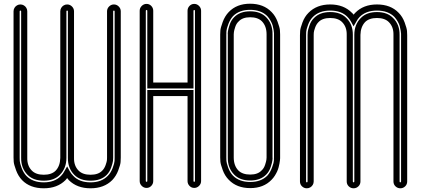

<svg xmlns="http://www.w3.org/2000/svg" viewBox="-20 -817 2268 1035"><path d="M468 198Q395 198 351 154Q346 149 342 143Q337 149 333 154Q289 198 216 198Q142 198 99 154Q78 132 66.5 100.5Q55 69 54 55.5Q53 42 53 33V-756Q53 -766 58 -774.5Q63 -783 71.5 -788Q80 -793 90 -793Q100 -793 108.5 -788Q117 -783 122 -774.5Q127 -766 127 -756V34Q126 77 152 103Q174 125 216 125Q258 125 280 103Q304 78 305 34V33V32V-756Q305 -766 310 -774.5Q315 -783 323.5 -788Q332 -793 342 -793Q357 -793 368 -782Q379 -771 379 -756V34Q378 77 404 103Q426 125 468 125Q510 125 531 103Q543 91 549.5 72.5Q556 54 556.5 46Q557 38 557 33V-756Q557 -771 568 -782Q579 -793 594 -793Q609 -793 620 -782Q631 -771 631 -756V32Q631 42 630 56.5Q629 71 617.5 101.5Q606 132 585 154Q541 198 468 198ZM342 80 356 106Q364 120 375 131Q408 166 468 166Q527 166 561 131Q578 114 587.5 88Q597 62 597.5 50.5Q598 39 598 33V32V-756Q598 -760 594 -760Q590 -760 590 -756V33Q590 40 589 50.5Q588 61 579.5 85.5Q571 110 555 126Q524 157 468 157Q412 157 381 126Q345 90 346 33V-756Q346 -760 342 -760Q338 -760 338 -756V34Q338 90 303 125Q272 157 216 157Q160 157 129 126Q93 90 94 33V-756Q94 -760 90 -760Q86 -760 86 -756V33Q86 40 86.5 51Q87 62 96.5 88Q106 114 122 131Q156 166 216 166Q275 166 309 131Q320 120 327 106Z M991 159V-299H806V159Q806 174 795.5 185Q785 196 770 196Q755 196 744 185Q733 174 733 159V-759Q733 -774 744 -785Q755 -796 770 -796Q785 -796 795.5 -785Q806 -774 806 -759V-372H991V-759Q991 -774 1001.5 -785Q1012 -796 1027 -796Q1042 -796 1053 -785Q1064 -774 1064 -759V159Q1064 174 1053 185Q1042 196 1027 196Q1012 196 1001.5 185Q991 174 991 159ZM774 -332H1023V159Q1023 163 1027 163Q1031 163 1031 159V-759Q1031 -763 1027 -763Q1023 -763 1023 -759V-340H774V-759Q774 -763 770 -763Q766 -763 766 -759V159Q766 163 770 163Q774 163 774 159Z M1329 197Q1256 197 1213 152Q1192 131 1180.5 99.5Q1169 68 1168 54Q1167 40 1167 31V-631Q1167 -639 1168 -653Q1169 -667 1180.5 -698.5Q1192 -730 1213 -752Q1256 -797 1328 -797Q1401 -797 1444 -752Q1465 -731 1476.5 -699.5Q1488 -668 1489 -654Q1490 -640 1490 -631V31Q1490 33 1490 36Q1490 39 1489 47.5Q1488 56 1486.5 64.5Q1485 73 1482 84.5Q1479 96 1474 107Q1469 118 1461.5 130Q1454 142 1444 152Q1401 197 1329 197ZM1328 -764Q1270 -764 1236 -730Q1220 -712 1210.5 -686Q1201 -660 1200.5 -649Q1200 -638 1200 -631V32Q1200 39 1200.5 50Q1201 61 1210 86.5Q1219 112 1236 130Q1270 164 1329 164Q1387 164 1421 130Q1437 112 1446.5 86Q1456 60 1456.5 49Q1457 38 1457 31V-632Q1457 -634 1457 -638.5Q1457 -643 1455 -655.5Q1453 -668 1450 -679Q1447 -690 1439 -704.5Q1431 -719 1421 -730Q1387 -764 1328 -764ZM1242 124Q1207 88 1208 32V-631Q1207 -634 1208.5 -647Q1210 -660 1218 -684Q1226 -708 1242 -724Q1273 -756 1328.5 -756Q1384 -756 1415 -724Q1450 -688 1449 -632V31Q1450 34 1448.5 47Q1447 60 1439 84Q1431 108 1415 124Q1384 156 1328.5 156Q1273 156 1242 124ZM1266 -701Q1254 -690 1248 -671.5Q1242 -653 1241 -644.5Q1240 -636 1240 -632V32Q1240 76 1265 102Q1287 124 1329 124Q1370 124 1391 101Q1403 90 1409 71.5Q1415 53 1416 44.5Q1417 36 1417 32V-632Q1417 -676 1392 -702Q1370 -724 1328.5 -724Q1287 -724 1266 -701Z M1760 -793Q1833 -793 1877 -748Q1882 -744 1886 -738Q1891 -744 1895 -748Q1939 -793 2012 -793Q2086 -793 2129 -748Q2150 -727 2161.5 -695.5Q2173 -664 2174 -650Q2175 -636 2175 -627V161Q2175 177 2164 187.5Q2153 198 2138 198Q2123 198 2112 187.5Q2101 177 2101 161V-629Q2102 -672 2076 -698Q2054 -720 2012 -720Q1970 -720 1948 -698Q1924 -672 1923 -629V-628V-627V161Q1923 177 1912 187.5Q1901 198 1886 198Q1871 198 1860 187.5Q1849 177 1849 161V-629Q1850 -672 1824 -698Q1802 -720 1760 -720Q1718 -720 1697 -698Q1685 -686 1678.5 -667.5Q1672 -649 1671.5 -641Q1671 -633 1671 -628V161Q1671 171 1666 179.5Q1661 188 1652.5 193Q1644 198 1634 198Q1619 198 1608 187.5Q1597 177 1597 161V-627Q1597 -637 1598 -651Q1599 -665 1610.5 -696Q1622 -727 1643 -748Q1687 -793 1760 -793ZM1886 -675 1872 -701Q1864 -715 1853 -726Q1820 -760 1760 -760Q1701 -760 1667 -726Q1650 -709 1640.5 -683Q1631 -657 1630.5 -645.5Q1630 -634 1630 -628V-627V161Q1630 166 1634 166Q1638 166 1638 161V-628Q1638 -635 1639 -645.5Q1640 -656 1648.5 -680.5Q1657 -705 1673 -720Q1704 -752 1760 -752Q1816 -752 1847 -720Q1883 -685 1882 -628V161Q1882 166 1886 166Q1890 166 1890 161V-629Q1890 -685 1925 -720Q1956 -752 2012 -752Q2068 -752 2099 -720Q2135 -685 2134 -628V161Q2134 166 2138 166Q2142 166 2142 161V-628Q2142 -631 2142 -635Q2142 -639 2140 -651.5Q2138 -664 2135 -675.5Q2132 -687 2124 -701Q2116 -715 2106 -726Q2072 -760 2012 -760Q1953 -760 1919 -726Q1908 -715 1901 -701Z"/></svg>

Font: Soda Fountain
Style: Inline
Weight: 400
Version: Version 1.0